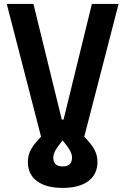

<svg xmlns="http://www.w3.org/2000/svg" viewBox="-20 -713 626 959"><path d="M293 225.6Q210.4 225.6 164.8 191.7Q119.1 157.7 119.1 95.7Q119.1 64.5 133.1 36.6Q147 8.8 185.1 -30.3L13.7 -693.4H147L288.6 -115.7H297.4L439 -693.4H572.3L400.9 -30.3Q439 8.8 452.9 36.6Q466.8 64.5 466.8 95.7Q466.8 157.7 421.1 191.7Q375.5 225.6 293 225.6ZM246.1 74.2Q246.1 118.2 293 118.2Q339.8 118.2 339.8 74.2Q339.8 58.1 329.6 39.1Q319.3 20 293 -11.7Q266.6 20 256.3 39.1Q246.1 58.1 246.1 74.2Z"/></svg>

Font: Cascadia Code PL
Style: Bold
Weight: 700
Monospace: yes
Designer: Aaron Bell
Foundry: Saja Typeworks
Version: Version 2404.023; ttfautohint (v1.8.4)